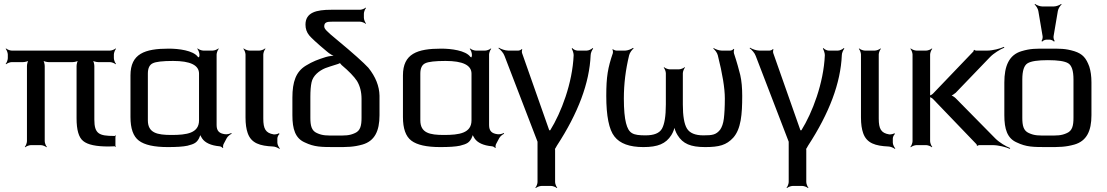

<svg xmlns="http://www.w3.org/2000/svg" viewBox="-20 -743 5670 983"><path d="M463 -131V-405C463 -414 459 -431 454 -436L452 -434C457 -429 474 -425 483 -425H543C552 -425 567 -419 572 -414L574 -416C569 -421 563 -436 563 -445V-464C563 -473 569 -488 574 -493L572 -495C567 -490 552 -484 543 -484H40C31 -484 16 -490 11 -495L9 -493C14 -488 20 -473 20 -464V-445C20 -436 14 -421 9 -416L11 -414C16 -419 31 -425 40 -425H98C107 -425 124 -429 129 -434L127 -436C122 -431 118 -414 118 -405V-20C118 -11 112 4 107 9L109 11C114 6 129 0 138 0H189C198 0 213 6 218 11L220 9C215 4 209 -11 209 -20V-405C209 -414 205 -431 200 -436L198 -434C203 -429 220 -425 229 -425H352C361 -425 378 -429 383 -434L381 -436C376 -431 372 -414 372 -405V-137C372 -78 383 -39 406 -21C429 -2 472 7 535 7C541 7 559 6 568 6C570 6 570 8 571 9L574 6C573 6 571 4 571 3V-44C571 -45 573 -46 574 -47L571 -50C570 -49 569 -47 568 -47H564C487 -47 463 -58 463 -131Z M1089 -103V-464C1089 -473 1095 -488 1100 -493L1098 -495C1093 -490 1078 -484 1069 -484H1021C1012 -484 997 -490 992 -495L990 -493C995 -488 1001 -473 1001 -464V-457C1001 -454 997 -448 998 -446L1001 -447C1001 -449 995 -450 993 -452C969 -485 894 -494 844 -494C721 -494 648 -468 648 -357V-144C648 -85 662 -45 691 -23C720 -1 769 10 839 10C883 10 917 8 940 3C976 -6 987 -13 999 -35C1003 -43 1007 -54 1007 -61L1003 -60C1003 -54 1010 -41 1015 -34C1030 -12 1060 2 1104 6C1109 6 1118 11 1120 15L1123 13C1121 9 1122 0 1124 -4L1141 -36C1146 -45 1158 -55 1166 -58L1164 -62C1157 -58 1142 -54 1131 -56C1103 -60 1089 -72 1089 -103ZM858 -52C785 -52 737 -62 737 -127V-366C737 -393 745 -411 762 -419C778 -427 813 -431 866 -431C955 -431 999 -409 999 -366V-127C999 -61 936 -52 858 -52Z M1328 -136V-464C1328 -473 1334 -488 1339 -493L1337 -495C1332 -490 1317 -484 1308 -484H1257C1248 -484 1233 -490 1228 -495L1226 -493C1231 -488 1237 -473 1237 -464V-141C1237 -108 1241 -82 1248 -62C1266 -9 1312 4 1377 7C1388 7 1404 14 1410 19L1413 17C1407 11 1400 -3 1400 -13V-34C1400 -42 1406 -54 1411 -57L1408 -61C1404 -57 1389 -54 1381 -55C1340 -62 1328 -83 1328 -136Z M1681 -632H1823C1832 -632 1847 -626 1852 -621L1854 -623C1849 -628 1843 -643 1843 -652V-673C1843 -682 1849 -697 1854 -702L1852 -704C1847 -699 1832 -693 1823 -693H1675C1601 -693 1544 -680 1544 -617C1544 -596 1550 -578 1563 -562C1572 -551 1601 -523 1653 -480C1666 -468 1688 -455 1701 -453L1702 -457C1689 -459 1664 -456 1648 -451C1607 -438 1582 -429 1546 -407C1495 -376 1477 -324 1477 -243V-153C1477 -82 1492 -35 1540 -14C1590 10 1624 10 1700 10C1761 10 1789 10 1836 -3C1898 -21 1923 -72 1923 -153V-253C1922 -302 1903 -350 1866 -396C1843 -421 1789 -470 1703 -541C1678 -561 1662 -576 1653 -585C1644 -594 1640 -601 1640 -608C1640 -630 1656 -632 1681 -632ZM1831 -140C1831 -100 1825 -74 1798 -62C1768 -48 1747 -49 1700 -49C1653 -49 1632 -48 1602 -62C1575 -74 1569 -100 1569 -140V-247C1569 -278 1571 -303 1575 -321C1582 -356 1614 -381 1645 -394C1658 -399 1680 -406 1709 -415C1713 -416 1723 -420 1723 -423L1719 -424C1719 -421 1726 -413 1729 -410C1766 -379 1793 -351 1808 -328C1823 -303 1831 -272 1831 -237V-140Z M2484 -103V-464C2484 -473 2490 -488 2495 -493L2493 -495C2488 -490 2473 -484 2464 -484H2416C2407 -484 2392 -490 2387 -495L2385 -493C2390 -488 2396 -473 2396 -464V-457C2396 -454 2392 -448 2393 -446L2396 -447C2396 -449 2390 -450 2388 -452C2364 -485 2289 -494 2239 -494C2116 -494 2043 -468 2043 -357V-144C2043 -85 2057 -45 2086 -23C2115 -1 2164 10 2234 10C2278 10 2312 8 2335 3C2371 -6 2382 -13 2394 -35C2398 -43 2402 -54 2402 -61L2398 -60C2398 -54 2405 -41 2410 -34C2425 -12 2455 2 2499 6C2504 6 2513 11 2515 15L2518 13C2516 9 2517 0 2519 -4L2536 -36C2541 -45 2553 -55 2561 -58L2559 -62C2552 -58 2537 -54 2526 -56C2498 -60 2484 -72 2484 -103ZM2253 -52C2180 -52 2132 -62 2132 -127V-366C2132 -393 2140 -411 2157 -419C2173 -427 2208 -431 2261 -431C2350 -431 2394 -409 2394 -366V-127C2394 -61 2331 -52 2253 -52Z M2797 -76H2792L2653 -471C2651 -476 2652 -486 2654 -490L2651 -492C2649 -488 2639 -484 2634 -484H2582C2566 -484 2544 -492 2534 -499L2532 -496C2542 -489 2558 -472 2563 -457L2731 -20C2731 -20 2733 -15 2733 -15L2732 -19C2732 -19 2732 -14 2732 -13V189C2732 198 2726 213 2721 218L2723 220C2728 215 2743 209 2752 209H2802C2811 209 2826 215 2831 220L2833 218C2828 213 2822 198 2822 189V23C2822 19 2818 18 2816 20L2819 23C2821 21 2829 7 2831 3C2940 -164 2998 -318 3004 -461C3004 -471 3011 -488 3017 -494L3014 -497C3008 -491 2994 -484 2984 -484H2937C2927 -484 2914 -491 2910 -497L2907 -494C2911 -488 2917 -471 2917 -461C2911 -317 2853 -166 2797 -76Z M3084 -252C3084 -149 3098 -79 3126 -44C3154 -8 3203 10 3274 10C3348 10 3389 -7 3417 -51C3426 -65 3435 -88 3435 -101H3431C3431 -88 3440 -65 3449 -51C3476 -7 3516 10 3590 10C3662 10 3699 0 3734 -38C3774 -83 3780 -158 3780 -252C3780 -292 3777 -328 3770 -359C3763 -387 3753 -424 3738 -469C3736 -474 3737 -487 3739 -491L3736 -493C3734 -489 3725 -484 3719 -484H3675C3662 -484 3642 -491 3634 -497L3632 -494C3640 -488 3652 -473 3655 -460C3679 -365 3691 -291 3691 -239C3691 -195 3689 -161 3686 -136C3683 -111 3676 -92 3667 -79C3646 -53 3628 -50 3581 -50C3539 -50 3511 -62 3497 -85C3483 -108 3476 -149 3476 -208V-368C3476 -377 3482 -392 3487 -397L3485 -399C3480 -394 3465 -388 3456 -388H3409C3400 -388 3385 -394 3380 -399L3378 -397C3383 -392 3389 -377 3389 -368V-208C3389 -148 3382 -107 3369 -84C3356 -61 3328 -50 3285 -50C3220 -50 3199 -59 3185 -113C3178 -140 3174 -182 3174 -239C3174 -313 3183 -386 3201 -460C3204 -473 3216 -489 3224 -495L3221 -498C3213 -492 3194 -484 3181 -484H3136C3131 -484 3121 -488 3118 -491L3115 -489C3118 -486 3119 -477 3118 -472C3092 -396 3084 -351 3084 -252Z M4083 -76H4078L3939 -471C3937 -476 3938 -486 3940 -490L3937 -492C3935 -488 3925 -484 3920 -484H3868C3852 -484 3830 -492 3820 -499L3818 -496C3828 -489 3844 -472 3849 -457L4017 -20C4017 -20 4019 -15 4019 -15L4018 -19C4018 -19 4018 -14 4018 -13V189C4018 198 4012 213 4007 218L4009 220C4014 215 4029 209 4038 209H4088C4097 209 4112 215 4117 220L4119 218C4114 213 4108 198 4108 189V23C4108 19 4104 18 4102 20L4105 23C4107 21 4115 7 4117 3C4226 -164 4284 -318 4290 -461C4290 -471 4297 -488 4303 -494L4300 -497C4294 -491 4280 -484 4270 -484H4223C4213 -484 4200 -491 4196 -497L4193 -494C4197 -488 4203 -471 4203 -461C4197 -317 4139 -166 4083 -76Z M4479 -136V-464C4479 -473 4485 -488 4490 -493L4488 -495C4483 -490 4468 -484 4459 -484H4408C4399 -484 4384 -490 4379 -495L4377 -493C4382 -488 4388 -473 4388 -464V-141C4388 -108 4392 -82 4399 -62C4417 -9 4463 4 4528 7C4539 7 4555 14 4561 19L4564 17C4558 11 4551 -3 4551 -13V-34C4551 -42 4557 -54 4562 -57L4559 -61C4555 -57 4540 -54 4532 -55C4491 -62 4479 -83 4479 -136Z M5076 -34 4873 -240C4866 -247 4852 -256 4845 -256V-252C4852 -252 4866 -262 4873 -268L5048 -450C5068 -471 5102 -491 5122 -499L5120 -503C5100 -494 5063 -484 5034 -484H4977C4974 -484 4969 -486 4969 -488L4965 -486C4966 -485 4964 -479 4962 -478L4757 -264C4751 -257 4737 -252 4731 -252V-248C4737 -248 4751 -243 4757 -236L4978 -6C4980 -5 4982 1 4981 2L4985 4C4985 2 4990 0 4993 0H5062C5092 0 5130 10 5150 19L5152 15C5131 7 5097 -13 5076 -34ZM4742 -20V-464C4742 -473 4748 -488 4753 -493L4751 -495C4746 -490 4731 -484 4722 -484H4672C4663 -484 4648 -490 4643 -495L4641 -493C4646 -488 4652 -473 4652 -464V-20C4652 -11 4646 4 4641 9L4643 11C4648 6 4663 0 4672 0H4722C4731 0 4746 6 4751 11L4753 9C4748 4 4742 -11 4742 -20Z M5568 -321C5568 -353 5564 -380 5557 -402C5541 -445 5524 -467 5480 -481C5433 -495 5408 -494 5345 -494C5282 -494 5257 -495 5210 -481C5146 -462 5122 -405 5122 -321V-153C5122 -82 5137 -35 5185 -14C5235 10 5269 10 5345 10C5406 10 5434 10 5481 -3C5543 -21 5568 -72 5568 -153V-321ZM5476 -140C5476 -100 5470 -74 5443 -62C5413 -48 5392 -49 5345 -49C5298 -49 5277 -48 5247 -62C5220 -74 5214 -100 5214 -140V-336C5214 -381 5223 -408 5241 -419C5259 -430 5294 -435 5345 -435C5396 -435 5431 -430 5449 -419C5467 -408 5476 -381 5476 -336V-140ZM5374 -557 5396 -687C5398 -699 5408 -714 5415 -720L5413 -723C5406 -717 5388 -710 5376 -710H5316C5304 -710 5286 -717 5279 -723L5277 -720C5284 -714 5294 -699 5296 -687L5318 -557C5319 -549 5316 -537 5312 -533L5316 -530C5319 -535 5331 -540 5338 -540H5354C5361 -540 5373 -535 5376 -530L5380 -533C5376 -537 5373 -549 5374 -557Z"/></svg>

Font: Gamestation Storm
Style: Regular
Weight: 400
Designer: Jonas Hecksher
Foundry: Jonas Hecksher, Playtypeª, e-types AS
Version: Version 1.003